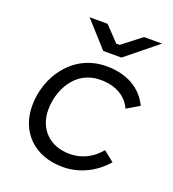

<svg xmlns="http://www.w3.org/2000/svg" viewBox="-133 -822 841 931"><g transform="rotate(20 288.0 -356.5)"><path d="M295 7C377 7 456 -29 515 -97L461 -140C425 -97 375 -64 304 -64C202 -64 135 -132 135 -230C135 -331 194 -453 324 -453C407 -453 461 -417 485 -363L550 -401C513 -480 435 -525 330 -525C156 -525 55 -372 55 -223C55 -86 149 7 295 7ZM288 -589H382L544 -720H451L353 -644H335L263 -720H170Z"/></g></svg>

Font: Fixel Display
Style: Italic
Weight: 400
Italic angle: -10°
Designer: AlfaBravo + MacPaw
Foundry: Kyrylo Tkachov, Marchela Mozhyna, Serhii Makarenko, Maria Weinstein, Zakhar Kryvoshyya
Version: Version 1.210;Glyphs 3.2 (3217)